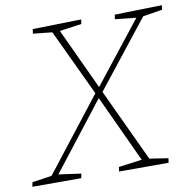

<svg xmlns="http://www.w3.org/2000/svg" viewBox="-94 -772 861 851"><g transform="rotate(-10 336.5 -346.5)"><path d="M208 -20 204 0H-16L-12 -20L76 -33L331 -360L190 -659L104 -668L107 -688L326 -693L323 -673L224 -659L352 -384L568 -658L473 -668L476 -688L689 -693L686 -673L599 -659L363 -360L516 -33L600 -20L597 0H374L377 -20L482 -34L342 -336L107 -34Z"/></g></svg>

Font: Bitter ExtraLight
Style: Italic
Weight: 200
Italic angle: -9°
Designer: Sol Matas, and Bitter project Authors
Foundry: Sol Matas
Version: Version 2.001